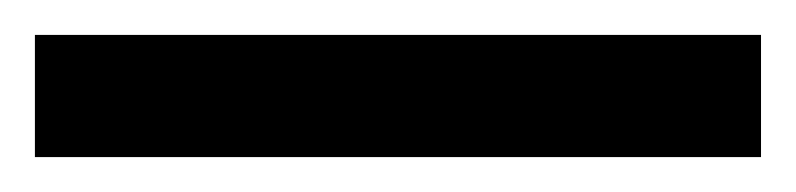

<svg xmlns="http://www.w3.org/2000/svg" viewBox="-22 70 456 110"><path d="M-2 160V90H414V160Z"/></svg>

Font: Noto Sans Tamil ExtraBold
Style: Regular
Weight: 800
Designer: Jelle Bosma - Monotype Design Team
Foundry: Monotype Imaging Inc.
Version: Version 2.004; ttfautohint (v1.8.4.7-5d5b)